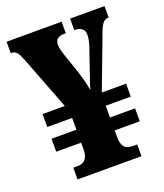

<svg xmlns="http://www.w3.org/2000/svg" viewBox="-133 -803 762 892"><g transform="rotate(-20 248.5 -357.0)"><path d="M96 0H412V-58H391C351 -58 336 -78 336 -124V-155H460V-219H336V-277H460V-341H340L430 -579C452 -642 463 -657 487 -657H489V-714H319V-657H321C350 -657 369 -644 369 -617C369 -593 361 -566 350 -537L316 -437C306 -409 299 -390 294 -369C290 -396 282 -426 269 -468L238 -559C230 -583 224 -602 224 -618C224 -645 239 -657 271 -657H277V-714H5V-657H10C30 -657 40 -645 56 -604L157 -341H47V-277H170V-219H47V-155H170V-123C170 -81 155 -58 116 -58H96Z"/></g></svg>

Font: Noto Serif Armenian Condensed Black
Style: Regular
Weight: 900
Width: 3
Designer: Monotype Design Team
Foundry: Monotype Imaging Inc.
Version: Version 2.008